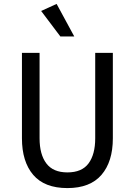

<svg xmlns="http://www.w3.org/2000/svg" viewBox="-20 -950 688 980"><path d="M92 -680H182V-244Q182 -162 216.5 -116Q251 -70 324 -70Q398 -70 432 -116Q466 -162 466 -244V-680H556V-244Q556 -125 498 -57.5Q440 10 324 10Q207 10 149.5 -57.5Q92 -125 92 -244ZM288 -764 190 -894 269 -930 359 -764Z"/></svg>

Font: Inria Sans
Style: Regular
Weight: 400
Designer: Black Foundry Team
Foundry: Black Foundry
Version: Version 1.2; ttfautohint (v1.8.3)